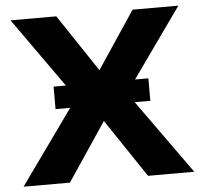

<svg xmlns="http://www.w3.org/2000/svg" viewBox="-51 -765 865 818"><g transform="rotate(-5 381.5 -355.5)"><path d="M215.3 0H17.1L273.4 -358.4L23.4 -710.9H219.2L382.3 -466.3L545.4 -710.9H741.2L490.7 -358.4L747.1 0H549.3L382.3 -249ZM586.9 -413.6V-317.4H181.6V-413.6Z"/></g></svg>

Font: Bert Sans Black
Style: Regular
Weight: 900
Designer: Christian Robertson, Adam Twardoch, & Cristiano Sobral
Foundry: Google
Version: Version 12.135;January 10, 2020;FontCreator 12.0.0.2547 64-b